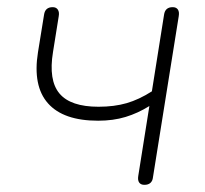

<svg xmlns="http://www.w3.org/2000/svg" viewBox="-20 -510 572 536"><path d="M383 6Q373 6 368.5 -0.5Q364 -7 366 -19L397 -214Q365 -194 330.5 -183.5Q296 -173 254 -173Q157 -173 114 -221.5Q71 -270 86 -364L103 -469Q106 -490 127 -490Q137 -490 141.5 -483Q146 -476 144 -465L128 -365Q115 -286 146 -249Q177 -212 255 -212Q299 -212 333.5 -222Q368 -232 404 -255L438 -469Q441 -490 462 -490Q472 -490 476.5 -483.5Q481 -477 479 -465L407 -15Q406 -5 400 0.5Q394 6 383 6Z"/></svg>

Font: Nunito Variable Extra Light
Style: Italic
Weight: 200
Italic angle: -9°
Designer: Vernon Adams
Foundry: Vernon Adams
Version: Version 3.602